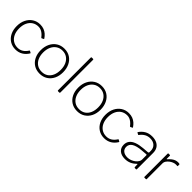

<svg xmlns="http://www.w3.org/2000/svg" viewBox="202 -1859 2986 2986"><g transform="rotate(45 1695.5 -366.0)"><path d="M296 -540Q343 -540 379.5 -526Q416 -512 444.5 -487Q473 -462 495 -429Q500 -421 494 -418L463 -403Q457 -400 451 -407Q426 -440 401.5 -459Q377 -478 353 -487.5Q329 -497 301 -497Q242 -497 198 -468Q154 -439 130 -387Q106 -335 106 -265Q106 -195 130 -143Q154 -91 198 -62Q242 -33 301 -33Q351 -33 391 -57.5Q431 -82 463 -132Q466 -137 468 -137.5Q470 -138 473 -136L501 -121Q506 -118 503 -110Q486 -82 464 -59.5Q442 -37 416 -21.5Q390 -6 360 2Q330 10 296 10Q225 10 170 -24.5Q115 -59 84.5 -120.5Q54 -182 54 -263Q54 -344 85 -406.5Q116 -469 171 -504.5Q226 -540 296 -540Z M828 10Q754 10 699 -24.5Q644 -59 613.5 -120.5Q583 -182 583 -262Q583 -344 614 -406.5Q645 -469 700.5 -504.5Q756 -540 829 -540Q903 -540 957.5 -505Q1012 -470 1042.5 -407.5Q1073 -345 1073 -264Q1073 -183 1042.5 -121.5Q1012 -60 957 -25Q902 10 828 10ZM830 -34Q890 -34 932.5 -62.5Q975 -91 998 -142.5Q1021 -194 1021 -264Q1021 -334 997.5 -386Q974 -438 931 -467.5Q888 -497 829 -497Q770 -497 726.5 -467.5Q683 -438 659 -386Q635 -334 635 -264Q635 -195 659 -143Q683 -91 726.5 -62.5Q770 -34 830 -34Z M1265 -13Q1265 -6 1262.5 -3Q1260 0 1252 0H1227Q1215 0 1215 -11V-731Q1215 -742 1225 -742H1255Q1265 -742 1265 -731Z M1652 10Q1578 10 1523 -24.5Q1468 -59 1437.5 -120.5Q1407 -182 1407 -262Q1407 -344 1438 -406.5Q1469 -469 1524.5 -504.5Q1580 -540 1653 -540Q1727 -540 1781.5 -505Q1836 -470 1866.5 -407.5Q1897 -345 1897 -264Q1897 -183 1866.5 -121.5Q1836 -60 1781 -25Q1726 10 1652 10ZM1654 -34Q1714 -34 1756.5 -62.5Q1799 -91 1822 -142.5Q1845 -194 1845 -264Q1845 -334 1821.5 -386Q1798 -438 1755 -467.5Q1712 -497 1653 -497Q1594 -497 1550.5 -467.5Q1507 -438 1483 -386Q1459 -334 1459 -264Q1459 -195 1483 -143Q1507 -91 1550.5 -62.5Q1594 -34 1654 -34Z M2247 -540Q2294 -540 2330.5 -526Q2367 -512 2395.5 -487Q2424 -462 2446 -429Q2451 -421 2445 -418L2414 -403Q2408 -400 2402 -407Q2377 -440 2352.5 -459Q2328 -478 2304 -487.5Q2280 -497 2252 -497Q2193 -497 2149 -468Q2105 -439 2081 -387Q2057 -335 2057 -265Q2057 -195 2081 -143Q2105 -91 2149 -62Q2193 -33 2252 -33Q2302 -33 2342 -57.5Q2382 -82 2414 -132Q2417 -137 2419 -137.5Q2421 -138 2424 -136L2452 -121Q2457 -118 2454 -110Q2437 -82 2415 -59.5Q2393 -37 2367 -21.5Q2341 -6 2311 2Q2281 10 2247 10Q2176 10 2121 -24.5Q2066 -59 2035.5 -120.5Q2005 -182 2005 -263Q2005 -344 2036 -406.5Q2067 -469 2122 -504.5Q2177 -540 2247 -540Z M2891 -70Q2851 -30 2805 -10Q2759 10 2704 10Q2625 10 2580 -29Q2535 -68 2535 -135Q2535 -187 2563 -223.5Q2591 -260 2647 -281.5Q2703 -303 2785 -310L2884 -318Q2892 -319 2896.5 -322.5Q2901 -326 2901 -333V-363Q2901 -425 2862 -461Q2823 -497 2758 -497Q2708 -497 2668 -474.5Q2628 -452 2595 -408Q2592 -404 2590 -402.5Q2588 -401 2584 -403L2554 -419Q2551 -421 2550.5 -423Q2550 -425 2553 -430Q2585 -478 2636 -509Q2687 -540 2760 -540Q2819 -540 2862 -519.5Q2905 -499 2927.5 -460Q2950 -421 2950 -368V-11Q2950 -5 2947.5 -2.5Q2945 0 2940 0H2914Q2910 0 2907 -2.5Q2904 -5 2904 -11L2902 -68Q2900 -81 2891 -70ZM2901 -263Q2901 -280 2887 -278L2803 -271Q2747 -267 2706 -256.5Q2665 -246 2638.5 -229.5Q2612 -213 2599 -190.5Q2586 -168 2586 -140Q2586 -90 2621 -62Q2656 -34 2715 -34Q2751 -34 2785 -47Q2819 -60 2846 -81Q2873 -103 2887 -126.5Q2901 -150 2901 -171V-263Z M3127 0Q3122 0 3119.5 -2.5Q3117 -5 3117 -10V-520Q3117 -530 3126 -530H3155Q3164 -530 3164 -521V-454Q3164 -449 3166 -448Q3168 -447 3172 -451Q3201 -484 3227 -503.5Q3253 -523 3278.5 -531.5Q3304 -540 3330 -540Q3365 -540 3365 -529V-496Q3365 -490 3360 -490Q3354 -490 3346.5 -490.5Q3339 -491 3326 -491Q3303 -491 3275 -480Q3247 -469 3223 -450Q3199 -431 3183 -408Q3167 -385 3167 -361V-10Q3167 0 3156 0H3127Z"/></g></svg>

Font: Libre Franklin Thin ExtraLight
Style: Regular
Weight: 250
Version: Version 3.000